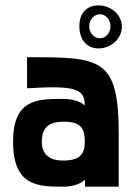

<svg xmlns="http://www.w3.org/2000/svg" viewBox="-20 -704 497 724"><path d="M279.3 -605.5C279.3 -559.6 302.7 -521.5 351.6 -521.5C398.4 -521.5 439.5 -557.6 439.5 -603.5C439.5 -648.4 398.4 -683.6 351.6 -683.6C302.7 -683.6 279.3 -650.4 279.3 -605.5ZM316.4 -604.5C316.4 -629.9 335 -650.4 356.4 -650.4C378.9 -650.4 396.5 -629.9 396.5 -604.5C396.5 -580.1 378.9 -559.6 356.4 -559.6C335 -559.6 316.4 -580.1 316.4 -604.5ZM217.8 0C244.1 0 278.3 -5.9 300.8 -26.4V0H427.7V-197.3C427.7 -487.8 360.4 -488.3 82 -488.3V-371.1C261.7 -381.8 299.8 -371.1 299.8 -306.2C280.3 -325.2 244.1 -331.1 217.8 -331.1C120.1 -331.1 29.3 -330.1 29.3 -169.9C29.3 -3.9 120.1 0 217.8 0ZM217.8 -98.6C166.5 -98.6 137.7 -121.6 137.7 -169.9C137.7 -224.6 166.5 -244.6 217.8 -245.1C280.3 -245.6 299.8 -224.6 299.8 -169.9C299.8 -121.6 280.3 -98.6 217.8 -98.6Z"/></svg>

Font: Saman Dere
Style: Regular
Weight: 400
Designer: Tuna Ça_lar Gümü_
Foundry: Tuna Ça_lar Gümü_
Version: Version 1.001;hotconv 1.0.109;makeotfexe 2.5.65596